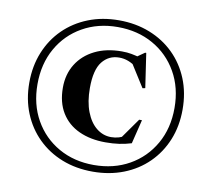

<svg xmlns="http://www.w3.org/2000/svg" viewBox="-80 -808 1006 911"><g transform="rotate(10 423.0 -352.5)"><path d="M422.5 -717Q503 -717 570.8 -690.2Q638.5 -663.5 688 -614.8Q737.5 -566 764.8 -499.2Q792 -432.5 792 -352Q792 -272 764.8 -205.2Q737.5 -138.5 688 -89.8Q638.5 -41 570.8 -14.5Q503 12 422.5 12Q341.5 12 274.2 -14.5Q207 -41 157.5 -89.8Q108 -138.5 80.8 -205.2Q53.5 -272 53.5 -352Q53.5 -432.5 80.8 -499.2Q108 -566 157.5 -614.8Q207 -663.5 274.2 -690.2Q341.5 -717 422.5 -717ZM422 -684.5Q327 -684.5 252.5 -642.2Q178 -600 135.5 -525Q93 -450 93 -352Q93 -254.5 135.5 -179.5Q178 -104.5 252.5 -62.2Q327 -20 422 -20Q518 -20 592.8 -62.2Q667.5 -104.5 710.2 -179.5Q753 -254.5 753 -352.5Q753 -450 710.2 -525Q667.5 -600 592.8 -642.2Q518 -684.5 422 -684.5ZM480 -164.5Q499.5 -164.5 517.5 -169.8Q535.5 -175 552.5 -185.5L521.5 -161.5L597.5 -269H611L582.5 -153Q553.5 -144 524 -139.8Q494.5 -135.5 458.5 -135.5Q385.5 -135.5 330.5 -160.8Q275.5 -186 245 -235.5Q214.5 -285 214.5 -356.5Q214.5 -421 245 -470Q275.5 -519 330.8 -546.5Q386 -574 461 -574Q486.5 -574 507.8 -570Q529 -566 555.5 -558.5L523 -554L570 -587H575.5L600 -421.5L587 -419L510.5 -540L539.5 -511Q518.5 -527 497.5 -535Q476.5 -543 453.5 -543Q403.5 -543 372.2 -503.8Q341 -464.5 341 -376.5Q341 -310.5 359.5 -262.8Q378 -215 409.5 -189.8Q441 -164.5 480 -164.5Z"/></g></svg>

Font: Newsreader 60pt SemiBold
Style: Regular
Weight: 600
Designer: Hugues Gentile
Foundry: Production Type
Version: Version 1.003